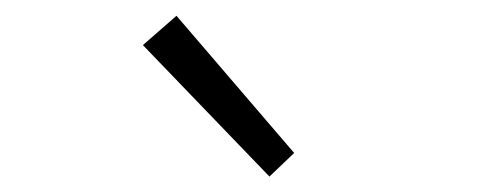

<svg xmlns="http://www.w3.org/2000/svg" viewBox="-20 -861 634 246"><path d="M325.2 -634.8 163.1 -803.2 206.1 -840.8 356.9 -665Z"/></svg>

Font: Source Han Sans CN Light
Style: Regular
Weight: 300
Designer: Ryoko NISHIZUKA  (kana, bopomofo & ideographs); Paul D. Hunt (Latin, Greek & Cyrillic); Sandoll Communications , Soo-you
Foundry: Adobe
Version: Version 2.000;hotconv 1.0.107;makeotfexe 2.5.65593